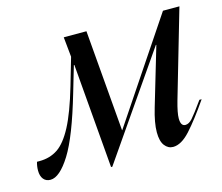

<svg xmlns="http://www.w3.org/2000/svg" viewBox="-121 -613 859 744"><g transform="rotate(-15 309.0 -241.5)"><path d="M-39 -35Q-39 -52 -34 -69H-24Q18 -69 49.5 -90Q81 -111 109.5 -165Q138 -219 167 -318L199 -428L191 -508H282L316 -102H317L589 -508H655L553 -157Q540 -111 540 -89Q540 -58 559 -58Q573 -58 587 -73.5Q601 -89 636 -138H645Q596 -67 560 -27.5Q524 12 491 12Q471 12 457.5 -5.5Q444 -23 444 -59Q444 -97 461 -154L530 -387H528L243 25H238L203 -394H201L171 -292Q123 -127 79.5 -57.5Q36 12 -1 12Q-19 12 -29 -0.5Q-39 -13 -39 -35Z"/></g></svg>

Font: Nyght Serif Italic
Style: Regular
Weight: 400
Italic angle: -16°
Designer: Maksym Kobuzan
Version: Version 0.410